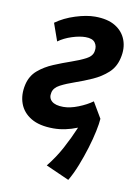

<svg xmlns="http://www.w3.org/2000/svg" viewBox="-75 -484 518 730"><g transform="rotate(10 184.0 -119.5)"><path d="M150 12Q96 12 63.5 -7.5Q31 -27 19 -60Q7 -93 16 -133Q24 -168 49 -189.5Q74 -211 107.5 -225Q141 -239 173 -250Q205 -261 228 -273Q251 -285 254 -304Q258 -323 248 -337Q238 -351 211 -351Q188 -351 158.5 -341.5Q129 -332 107 -316L83 -384Q115 -407 157.5 -420.5Q200 -434 233 -434Q282 -434 312 -415.5Q342 -397 353.5 -365.5Q365 -334 356 -296Q348 -260 323 -237.5Q298 -215 265.5 -200.5Q233 -186 201 -175Q169 -164 146 -152Q123 -140 119 -121Q114 -100 128 -87.5Q142 -75 173 -75Q199 -75 230.5 -87.5Q262 -100 284 -116L320 -55Q289 -26 242 -7Q195 12 150 12ZM240 195 150 155Q180 118 202.5 76Q225 34 241.5 -5.5Q258 -45 268 -74L320 -55Q319 -37 312.5 -6Q306 25 295 61Q284 97 270 132.5Q256 168 240 195Z"/></g></svg>

Font: Ysabeau Office
Style: Bold Italic
Weight: 700
Italic angle: -12°
Designer: Christian Thalmann (Catharsis Fonts)
Version: Version 2.001;gftools[0.9.30]; featfreeze: tnum,lnum,ss02